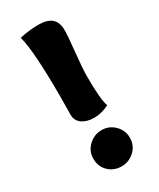

<svg xmlns="http://www.w3.org/2000/svg" viewBox="-182 -753 679 822"><g transform="rotate(-30 157.5 -342.0)"><path d="M165 9.8Q127 9.8 101.1 -15.1Q75.2 -40 75.2 -79.1Q75.2 -116.2 102.5 -142.1Q129.9 -168 167 -168Q203.1 -168 229.5 -142.1Q255.9 -116.2 255.9 -79.1Q255.9 -41 228.5 -15.6Q201.2 9.8 165 9.8ZM244.1 -619.1Q244.1 -587.9 236.1 -512.5Q228 -437 228 -395Q228 -283.2 241.2 -248Q203.1 -229 167 -229Q131.8 -229 108.4 -245.1Q85 -261.2 85 -291Q85 -298.8 85.4 -327.9Q85.9 -356.9 85.9 -377.9Q85.9 -609.9 64.9 -683.1Q110.8 -693.8 159.2 -693.8Q244.1 -693.8 244.1 -619.1Z"/></g></svg>

Font: Sukar
Style: black
Weight: 900
Designer: Dario Muhafara - Ghiath Alsory
Foundry: Dario Muhafara - Ghiath Alsory
Version: Version 1.00 March 27, 2016, initial release